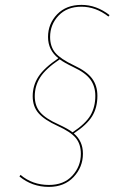

<svg xmlns="http://www.w3.org/2000/svg" viewBox="-20 -690 506 771"><path d="M307.1 -663.1Q249 -663.1 215.1 -627.2Q181.2 -591.3 181.2 -541.5Q181.2 -502.9 202.1 -478Q223.1 -453.1 277.8 -427.2Q328.1 -403.8 349.6 -375Q371.1 -346.2 371.1 -305.2Q371.1 -257.8 350.1 -223.4Q329.1 -189 276.4 -154.3Q313 -123.5 313 -72.8Q313 -19 275.6 20.8Q238.3 60.5 176.3 60.5Q108.9 60.5 58.1 18.6L62.5 12.2Q109.9 52.7 176.8 52.7Q236.3 52.7 270.5 15.4Q304.7 -22 304.7 -72.3Q304.7 -111.3 284.2 -136Q263.7 -160.6 211.9 -184.1Q158.2 -208.5 134.8 -235.4Q111.3 -262.2 111.3 -303.7Q111.3 -346.7 134.3 -382.1Q157.2 -417.5 214.4 -456.1Q172.9 -488.8 172.9 -541.5Q172.9 -594.7 209.5 -632.6Q246.1 -670.4 307.1 -670.4Q367.2 -670.4 419.9 -629.4L415.5 -623.5Q364.3 -663.1 307.1 -663.1ZM362.8 -305.2Q362.8 -343.3 343 -370.6Q323.2 -397.9 274.9 -420.4Q237.3 -438.5 219.7 -451.7Q163.6 -414.1 141.6 -379.6Q119.6 -345.2 119.6 -303.7Q119.6 -264.6 141.6 -239Q163.6 -213.4 215.3 -190.4Q254.9 -171.9 271.5 -158.7Q323.7 -193.4 343.3 -226.8Q362.8 -260.3 362.8 -305.2Z"/></svg>

Font: Fira Sans Compressed Eight
Style: Italic
Weight: 100
Width: 3
Italic angle: -8°
Designer: Carrois Corporate & Edenspiekermann AG
Foundry: Carrois Corporate GbR & Edenspiekermann AG
Version: Version 4.203;PS 004.203;hotconv 1.0.88;makeotf.lib2.5.64775